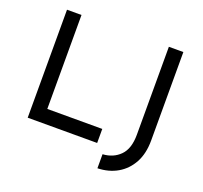

<svg xmlns="http://www.w3.org/2000/svg" viewBox="-145 -891 1277 1208"><g transform="rotate(20 493.5 -287.0)"><path d="M104 -723H201V-94H569V0H104ZM883 -131Q883 -43 849.5 18.5Q816 80 758 113.5Q700 147 625 149V55Q695 51 740.5 5.5Q786 -40 786 -134V-723H883Z"/></g></svg>

Font: Synthetic
Style: Regular
Weight: 400
Designer: Santiago Orozco
Foundry: Typemade
Version: Version 2.000; ttfautohint (v1.8.4.7-5d5b)